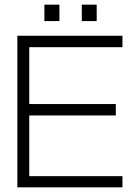

<svg xmlns="http://www.w3.org/2000/svg" viewBox="-20 -804 589 824"><path d="M331 -784H395V-713.5H331ZM170.5 -784H235V-713.5H170.5ZM505.5 -650.5V-601.5H105.5V-357.5H477V-308.5H105.5V-48H505.5V0H54.5V-650.5Z"/></svg>

Font: Overused Grotesk Light
Style: Regular
Weight: 300
Version: Version 0.004